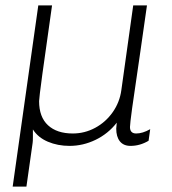

<svg xmlns="http://www.w3.org/2000/svg" viewBox="-20 -531 638 712"><path d="M430 -197 474 -511H525Q492 -280 494 -295Q462 -82 462 -60Q462 -36 485 -36Q509 -36 537 -52L531 -9Q499 10 464 10Q438 10 424.5 -7Q411 -24 411 -54Q411 -60 413 -76Q381 -35 334.5 -12.5Q288 10 238 10Q194 10 157.5 -5.5Q121 -21 102 -51V-23Q102 -7 101 -1L78 161H27L122 -511H173Q125 -177 125 -156Q125 -97 158 -66.5Q191 -36 250 -36Q294 -36 333 -57Q372 -78 398 -115Q424 -152 430 -197Z"/></svg>

Font: Chivo Thin Italic
Style: Regular
Weight: 100
Italic angle: -8.05°
Designer: Hector Gatti
Foundry: Omnibus-Type
Version: Version 1.007